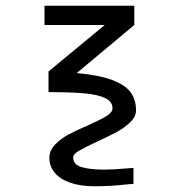

<svg xmlns="http://www.w3.org/2000/svg" viewBox="-20 -536 640 669"><path d="M135 -516H448V-449L247.5 -281.5Q327.5 -274 372.8 -256.5Q418 -239 436 -213.2Q454 -187.5 454 -151Q454 -129.5 434 -110.2Q414 -91 386.5 -76Q359 -61 316 -41.5Q272.5 -21 253.8 -9.8Q235 1.5 235 12Q235 38 265 46.5Q295 55 342 55Q375.5 55 412 51.5L445 49V105Q433.5 105 412.5 107.5Q364 113 309 113Q259 113 223.5 100.2Q188 87.5 170 65Q152 42.5 152 14Q152 -11 171.2 -31.5Q190.5 -52 217.8 -66.8Q245 -81.5 287 -99.5Q331.5 -119.5 351.8 -132Q372 -144.5 372 -159Q372 -182.5 345.2 -194.8Q318.5 -207 271.5 -211Q224.5 -215 149 -215V-287L345 -449H135Z"/></svg>

Font: JuliaMono
Style: Regular
Weight: 400
Monospace: yes
Designer: cormullion
Foundry: corm
Version: Version 0.055; ttfautohint (v1.8.4)